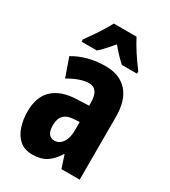

<svg xmlns="http://www.w3.org/2000/svg" viewBox="-189 -861 857 966"><g transform="rotate(30 239.0 -378.0)"><path d="M255 -560Q336 -560 381 -510.5Q426 -461 426 -363V0H320L296 -73H294Q268 -31 236.5 -10.5Q205 10 156 10Q109 10 81 -15Q53 -40 40 -80.5Q27 -121 27 -165Q27 -252 74.5 -296Q122 -340 211 -343L281 -346V-365Q281 -444 224 -444Q177 -444 108 -404L70 -512Q108 -535 155 -547.5Q202 -560 255 -560ZM247 -249Q172 -245 172 -171Q172 -106 217 -106Q245 -106 263 -132Q281 -158 281 -201V-251ZM314 -766Q331 -733 355.5 -695Q380 -657 409 -619V-606H321Q305 -620 287 -639Q269 -658 248 -683Q227 -658 208.5 -638Q190 -618 176 -606H87V-619Q101 -638 120 -665.5Q139 -693 156 -720.5Q173 -748 182 -766Z"/></g></svg>

Font: Noto Sans Lao ExtraCondensed ExtraBold
Style: Regular
Weight: 800
Width: 2
Designer: Monotype Design Team
Foundry: Monotype Imaging Inc.
Version: Version 2.003; ttfautohint (v1.8.4.7-5d5b)